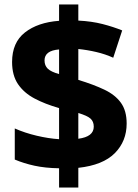

<svg xmlns="http://www.w3.org/2000/svg" viewBox="-20 -780 616 858"><path d="M244 -28Q182 -29 134 -39.5Q86 -50 46 -67V-206Q91 -186 144 -173.5Q197 -161 244 -158V-297Q181 -315 134 -340Q87 -365 60.5 -404Q34 -443 34 -503Q34 -590 91.5 -635Q149 -680 244 -687V-760H330V-688Q390 -685 438.5 -672.5Q487 -660 526 -644L486 -522Q451 -538 410.5 -547.5Q370 -557 330 -561V-423Q399 -402 447 -379Q495 -356 520.5 -320.5Q546 -285 546 -228Q546 -149 493 -95.5Q440 -42 330 -30V58H244ZM244 -559Q179 -554 179 -510Q179 -487 193.5 -473Q208 -459 244 -449ZM330 -160Q399 -169 399 -214Q399 -237 384.5 -250Q370 -263 330 -275Z"/></svg>

Font: Noto Sans Syriac ExtraBold
Style: Regular
Weight: 800
Designer: Patrick Giasson and the Monotype Design Team
Foundry: Monotype Imaging Inc.
Version: Version 3.000; ttfautohint (v1.8.4.7-5d5b)